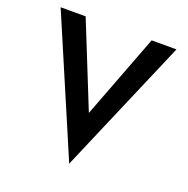

<svg xmlns="http://www.w3.org/2000/svg" viewBox="-134 -856 995 1017"><g transform="rotate(20 363.5 -347.5)"><path d="M178 -729 369 -254 550 -729H690L363 34L37 -729Z"/></g></svg>

Font: Reem Kufi Medium
Style: Regular
Weight: 500
Designer: Khaled Hosny
Version: Version 1.001